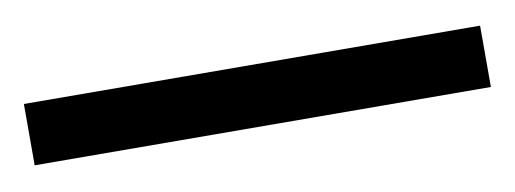

<svg xmlns="http://www.w3.org/2000/svg" viewBox="-55 6 496 185"><g transform="rotate(-10 193.0 98.0)"><path d="M-30 67 416 69V129L-30 127Z"/></g></svg>

Font: Arima Koshi Semi Bold
Style: Regular
Weight: 600
Designer: Joana Correia and Natanael Gama
Foundry: NDISCOVER
Version: Version 1.019;PS 001.019;hotconv 1.0.88;makeotf.lib2.5.64775